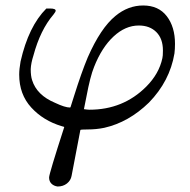

<svg xmlns="http://www.w3.org/2000/svg" viewBox="-20 -462 694 700"><path d="M502 -442Q558 -442 588 -403Q618 -364 618 -302Q618 -283 616 -267Q599 -166 523 -88Q449 -16 360 4Q331 10 299 10Q273 10 273 12L241 179Q238 196 224 207Q210 218 190 218Q176 216 167.5 207.5Q159 199 159 185Q159 172 214 2Q215 1 212 0Q209 -1 205 -2Q138 -22 94 -70Q50 -118 50 -190Q50 -210 55 -238Q84 -366 149 -431H162Q183 -431 183 -423Q183 -419 175 -409Q127 -353 102 -260Q93 -232 92 -210Q92 -185 97 -170Q114 -115 181 -87Q217 -70 235 -70L237 -71Q243 -90 250 -112Q277 -198 300 -253Q347 -360 401 -404Q447 -442 502 -442ZM574 -278Q574 -321 550 -345Q526 -369 486 -369Q437 -369 394 -329Q351 -289 323 -218Q309 -184 295 -109L286 -64Q300 -62 306 -62Q429 -62 513 -146Q560 -193 572 -250Q574 -257 574 -278Z"/></svg>

Font: KaTeX_Math
Style: Italic
Weight: 400
Version: Version 3699957226